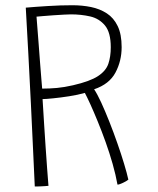

<svg xmlns="http://www.w3.org/2000/svg" viewBox="-20 -680 587 715"><path d="M109.5 14.5Q107 -41 103.2 -121.5Q99.5 -202 95 -294.8Q90.5 -387.5 85.5 -480Q80.5 -572.5 76 -651.5Q92 -653 113 -654.5Q134 -656 157.5 -657.5Q181 -659 204.8 -659.8Q228.5 -660.5 250 -660.5Q286 -660.5 319 -653.8Q352 -647 377.8 -630.2Q403.5 -613.5 418.2 -583Q433 -552.5 433 -504.5Q433 -453 410 -409.8Q387 -366.5 330.5 -347.5Q342 -330.5 356.8 -298.5Q371.5 -266.5 387.2 -226.8Q403 -187 417.2 -146.2Q431.5 -105.5 442.2 -69.8Q453 -34 458 -11Q454.5 -8 449.2 -5Q444 -2 438 0.8Q432 3.5 426.8 5.5Q421.5 7.5 417.5 7.5Q411 -29 399.5 -69.5Q388 -110 373.5 -150.5Q359 -191 344.2 -227Q329.5 -263 316.8 -291Q304 -319 296 -334Q269.5 -326.5 237.2 -321.5Q205 -316.5 177.5 -313.8Q150 -311 138.5 -311Q139 -305.5 140.5 -279.2Q142 -253 144.5 -214.5Q147 -176 149.8 -133.5Q152.5 -91 155.5 -52.5Q158.5 -14 160.5 12Q155.5 12.5 146.5 13.2Q137.5 14 127.5 14.2Q117.5 14.5 109.5 14.5ZM137 -350Q165 -350 192.2 -352.5Q219.5 -355 252 -362.5Q315 -377 344.8 -396.5Q374.5 -416 383.5 -442.5Q392.5 -469 392.5 -504Q392.5 -559 371 -585Q349.5 -611 315.8 -618.8Q282 -626.5 244.5 -626.5Q236.5 -626.5 217.8 -625.5Q199 -624.5 177.5 -623Q156 -621.5 138.8 -620Q121.5 -618.5 116 -618Q116.5 -609.5 118.8 -582Q121 -554.5 123.8 -518.2Q126.5 -482 129.2 -446.2Q132 -410.5 134.2 -383.8Q136.5 -357 137 -350Z"/></svg>

Font: Grandstander Thin Thin
Style: Regular
Weight: 250
Version: Version 1.200